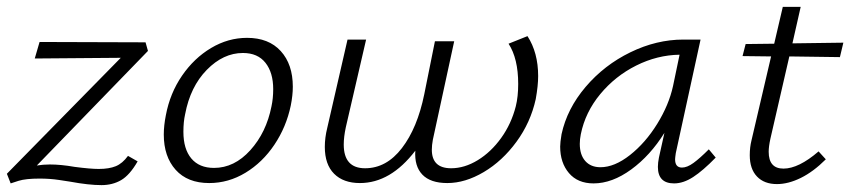

<svg xmlns="http://www.w3.org/2000/svg" viewBox="-21 -528 2471 558"><path d="M351 -75 379 -59Q356 -19 331 -4.5Q306 10 274 10Q237 10 183 0Q177 -1 150.5 -5Q124 -9 94 -9Q54 -9 33 -2.5Q12 4 10 5L-1 -23L330 -360L80 -358L94 -406L402 -405L409 -380L86 -47Q104 -50 124 -50Q156 -50 196 -43Q242 -37 266 -37Q296 -37 315.5 -45Q335 -53 351 -75Z M455 -137Q455 -163 461 -193Q473 -257 508 -308Q543 -359 592.5 -388.5Q642 -418 697 -418Q760 -418 795 -379.5Q830 -341 830 -276Q830 -251 824 -221Q811 -159 776.5 -107.5Q742 -56 692.5 -26Q643 4 587 4Q524 4 489.5 -34.5Q455 -73 455 -137ZM768 -219Q773 -242 773 -269Q773 -317 750.5 -345.5Q728 -374 685 -374Q628 -374 580 -325Q532 -276 517 -196Q512 -174 512 -145Q512 -95 535 -67.5Q558 -40 601 -40Q660 -40 706.5 -91.5Q753 -143 768 -219Z M1543 -307Q1543 -279 1536 -240Q1521 -172 1480 -116Q1439 -60 1385 -28Q1331 4 1279 4Q1230 4 1206.5 -20.5Q1183 -45 1186 -90Q1114 4 1025 4Q977 4 950 -23Q923 -50 923 -101Q923 -128 930 -156L989 -413H1043L984 -158Q978 -130 978 -108Q978 -39 1040 -39Q1102 -39 1147 -97.5Q1192 -156 1212 -254L1243 -408H1299L1237 -122Q1234 -106 1234 -93Q1234 -39 1290 -39Q1329 -39 1367.5 -62.5Q1406 -86 1435.5 -127Q1465 -168 1478 -219Q1485 -247 1485 -284Q1485 -358 1457 -401L1512 -423Q1543 -375 1543 -307Z M2059 -70Q2022 -32 1993.5 -13.5Q1965 5 1938 5Q1891 5 1891 -43Q1891 -55 1894 -70L1910 -142Q1869 -76 1813.5 -35.5Q1758 5 1704 5Q1658 5 1632.5 -25Q1607 -55 1607 -102Q1607 -114 1611 -138Q1627 -212 1681 -275.5Q1735 -339 1811 -376Q1887 -413 1965 -413H2015L1943 -83Q1941 -69 1941 -65Q1941 -41 1961 -41Q1976 -41 1994.5 -54.5Q2013 -68 2039 -94ZM1935 -278 1954 -369Q1889 -368 1828 -337.5Q1767 -307 1723.5 -254.5Q1680 -202 1667 -138Q1664 -123 1664 -110Q1664 -78 1680 -60Q1696 -42 1724 -42Q1765 -42 1810 -77.5Q1855 -113 1889 -168Q1923 -223 1935 -278Z M2218 -125Q2213 -102 2213 -87Q2213 -38 2256 -38Q2300 -38 2358 -88L2379 -65Q2343 -29 2306.5 -11Q2270 7 2237 7Q2200 7 2179 -15Q2158 -37 2158 -77Q2158 -100 2163 -120L2220 -364L2137 -365L2146 -400L2229 -401L2254 -508H2306L2282 -402L2430 -404L2420 -362L2273 -364Z"/></svg>

Font: Ysabeau Infant Semilight
Style: Italic
Weight: 300
Italic angle: -12°
Designer: Christian Thalmann (Catharsis Fonts)
Version: Version 0.003